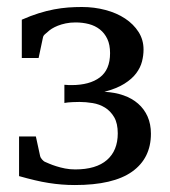

<svg xmlns="http://www.w3.org/2000/svg" viewBox="-20 -514 483 546"><path d="M409.2 -133.8Q409.2 -64 355.7 -25.9Q302.2 12.2 192.9 12.2Q173.3 12.2 155.3 10.7Q137.2 9.3 118.4 6.3Q99.6 3.4 79.1 -1.5Q58.6 -6.3 34.2 -13.2V-126H82L94.2 -69.8Q95.2 -65.4 99.6 -60.5Q104 -55.7 106.9 -54.2Q111.3 -52.2 119.9 -48.6Q128.4 -44.9 139.9 -41.3Q151.4 -37.6 165 -34.9Q178.7 -32.2 193.8 -32.2Q253.4 -32.2 284.2 -59.1Q314.9 -85.9 314.9 -134.8Q314.9 -163.1 304.7 -180.7Q294.4 -198.2 278.6 -208Q262.7 -217.8 243.4 -220.9Q224.1 -224.1 206.1 -224.1Q194.8 -224.1 186.8 -223.6Q178.7 -223.1 173.3 -222.7Q167 -221.7 163.1 -221.2V-272.9Q166.5 -272.5 169.9 -272.5Q172.9 -272 176.3 -272H183.1Q234.9 -272 263.9 -293.9Q293 -315.9 293 -362.8Q293 -386.7 285.2 -403.3Q277.3 -419.9 263.9 -430.4Q250.5 -440.9 232.7 -445.6Q214.8 -450.2 194.8 -450.2Q179.7 -450.2 167 -447.5Q154.3 -444.8 144.5 -440.9Q134.8 -437 127.4 -432.4Q120.1 -427.7 116.2 -423.8Q112.8 -420.9 107.9 -416.7Q103 -412.6 102.1 -407.2L89.8 -349.1H42V-458Q67.4 -469.2 90.1 -476.3Q112.8 -483.4 133.5 -487.3Q154.3 -491.2 173.8 -492.7Q193.4 -494.1 212.9 -494.1Q248 -494.1 280 -485.6Q312 -477.1 335.9 -461.2Q359.9 -445.3 374 -423.1Q388.2 -400.9 388.2 -373Q388.2 -356.4 383.8 -339.1Q379.4 -321.8 367.4 -305.7Q355.5 -289.6 333.7 -275.9Q312 -262.2 276.9 -252.9Q306.6 -251.5 331.1 -242.9Q355.5 -234.4 372.8 -219.2Q390.1 -204.1 399.7 -182.6Q409.2 -161.1 409.2 -133.8Z"/></svg>

Font: Charis SIL Cyr
Style: Regular
Weight: 400
Foundry: SIL International
Version: Version 5.000